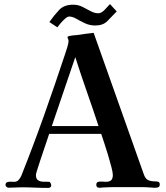

<svg xmlns="http://www.w3.org/2000/svg" viewBox="-20 -915 814 941"><path d="M463 -297Q435 -382 405.5 -466Q376 -550 349 -635Q320 -550 291.5 -466Q263 -382 234 -297ZM763 -10Q763 5 744 5Q738 5 732 5Q726 5 719 4Q694 2 667.5 2Q641 2 615 2Q582 2 549 2Q516 2 482 4Q478 5 474 5Q470 5 466 5Q452 5 452 -9Q452 -21 460.5 -23.5Q469 -26 480 -25Q491 -24 498 -24Q516 -24 524.5 -31.5Q533 -39 533 -58Q533 -69 526 -96.5Q519 -124 509 -157Q499 -190 489.5 -218.5Q480 -247 476 -259H221Q219 -253 212 -232Q205 -211 195.5 -183Q186 -155 177 -128Q168 -101 162 -81.5Q156 -62 156 -58Q156 -39 166 -32Q176 -25 191 -24.5Q206 -24 220 -24Q225 -24 228 -17.5Q231 -11 231 -6Q231 0 226.5 3Q222 6 217 6Q184 6 151.5 4.5Q119 3 87 3Q71 3 55 4Q39 5 22 5Q17 5 12 1Q7 -3 7 -8Q7 -19 15 -22Q23 -25 33.5 -24.5Q44 -24 51 -24Q64 -24 72.5 -34.5Q81 -45 85 -55Q144 -203 197 -352.5Q250 -502 300 -653Q304 -664 310 -684Q316 -704 316 -714Q316 -720 313.5 -724.5Q311 -729 311 -733Q311 -737 321 -739Q331 -741 342 -742Q353 -743 356 -743Q377 -746 397.5 -749Q418 -752 439 -754L684 -63Q692 -39 705.5 -32.5Q719 -26 742 -26Q751 -26 757 -23.5Q763 -21 763 -10ZM552 -859Q528 -834 506.5 -812Q485 -790 447 -790Q420 -790 396.5 -801Q373 -812 354 -823Q335 -834 319 -834Q311 -834 299 -823.5Q287 -813 276.5 -800.5Q266 -788 261 -781L222 -807Q245 -840 269.5 -866Q294 -892 338 -892Q363 -892 384 -881.5Q405 -871 424 -860.5Q443 -850 462 -850Q477 -850 493.5 -867.5Q510 -885 519 -895Z"/></svg>

Font: Kaisei Opti
Style: Bold
Weight: 700
Designer: Font-Kai, 金井和夫
Foundry: KAZUO KANAI
Version: Version 5.003